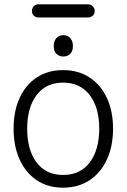

<svg xmlns="http://www.w3.org/2000/svg" viewBox="-20 -855 587 890"><path d="M272 15Q202 15 150.5 -19.5Q99 -54 71 -115.5Q43 -177 43 -259Q43 -340 71 -401Q99 -462 150.5 -496Q202 -530 272 -530Q343 -530 395 -496Q447 -462 475.5 -401Q504 -340 504 -259Q504 -177 475.5 -115.5Q447 -54 395 -19.5Q343 15 272 15ZM272 -44Q352 -44 396 -102Q440 -160 440 -259Q440 -356 396 -414Q352 -472 272 -472Q193 -472 149.5 -414Q106 -356 106 -259Q106 -160 149.5 -102Q193 -44 272 -44ZM273 -593Q254 -593 241.5 -605.5Q229 -618 229 -642Q229 -665 241.5 -678.5Q254 -692 273 -692Q293 -692 305.5 -678.5Q318 -665 318 -642Q318 -618 305.5 -605.5Q293 -593 273 -593ZM158 -774Q145 -774 136.5 -782.5Q128 -791 128 -804Q128 -817 136.5 -826Q145 -835 158 -835H388Q401 -835 410 -826Q419 -817 419 -804Q419 -791 410 -782.5Q401 -774 388 -774Z"/></svg>

Font: National Park Light
Style: Regular
Weight: 300
Designer: Andrea Herstowski, Ben Hoepner
Version: Version 1.009